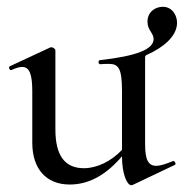

<svg xmlns="http://www.w3.org/2000/svg" viewBox="-20 -534 541 565"><path d="M489 -60C467 -51 452 -46 440 -46C416 -46 407 -64 407 -110V-364C407 -369 408 -371 413 -373C458 -393 501 -426 501 -467C501 -489 487 -514 459 -514C438 -514 414 -500 414 -470C414 -445 432 -437 432 -419C432 -389 382 -369 274 -357C268 -356 269 -345 275 -345C284 -346 293 -346 300 -346C329 -346 339 -333 339 -265V-93C307 -59 265 -39 227 -39C171 -39 143 -76 143 -153V-386C143 -390 136 -395 131 -395C130 -395 129 -395 127 -394L9 -339C4 -338 8 -325 14 -328C27 -334 37 -337 45 -337C67 -337 75 -315 75 -265V-114C75 -36 117 9 185 9C241 9 291 -18 339 -74C339 -19 355 11 366 11C368 11 369 11 371 10L495 -49C499 -51 494 -62 489 -60Z"/></svg>

Font: Cormorant Infant Book
Style: Regular
Weight: 500
Designer: Christian Thalmann (Catharsis Fonts)
Version: Version 1.000;PS 002.000;hotconv 1.0.88;makeotf.lib2.5.64775